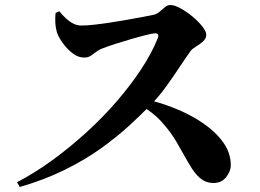

<svg xmlns="http://www.w3.org/2000/svg" viewBox="-20 -737 1040 767"><path d="M48 -9Q119 -46 189 -97Q259 -148 325 -208Q391 -268 447 -333Q503 -398 545 -462Q587 -526 610 -584Q618 -604 599 -604Q587 -603 561 -596.5Q535 -590 502.5 -580.5Q470 -571 440.5 -561.5Q411 -552 393 -545Q376 -539 364.5 -530Q353 -521 342.5 -514Q332 -507 316 -507Q292 -507 269.5 -524.5Q247 -542 230 -566Q213 -590 207 -609Q202 -627 201 -646Q200 -665 202 -685L217 -692Q229 -677 243 -664Q257 -651 272.5 -643Q288 -635 305 -635Q327 -635 358 -638.5Q389 -642 424.5 -647.5Q460 -653 493.5 -659Q527 -665 553.5 -670Q580 -675 594 -678Q607 -681 618 -690.5Q629 -700 639 -708.5Q649 -717 661 -717Q677 -717 701.5 -703.5Q726 -690 749.5 -670.5Q773 -651 788.5 -631Q804 -611 804 -598Q804 -583 791 -571.5Q778 -560 763 -551Q748 -542 742 -534Q723 -508 698 -470Q673 -432 643.5 -391Q614 -350 578 -314Q544 -279 496 -235Q448 -191 385 -145.5Q322 -100 240.5 -59.5Q159 -19 59 10ZM833 -6Q811 -6 794 -15.5Q777 -25 762 -43Q747 -61 733 -86Q709 -129 684.5 -171Q660 -213 623 -253Q586 -293 524 -327L539 -346Q608 -332 673 -306.5Q738 -281 789.5 -246Q841 -211 871.5 -168.5Q902 -126 902 -77Q902 -53 883.5 -29.5Q865 -6 833 -6Z"/></svg>

Font: Noto Serif SC ExtraLight ExtraBold
Style: Regular
Weight: 800
Version: Version 2.002-H1;hotconv 1.1.0;makeotfexe 2.6.0